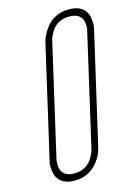

<svg xmlns="http://www.w3.org/2000/svg" viewBox="-144 -873 808 1144"><g transform="rotate(-15 259.5 -300.5)"><path d="M170 197Q102 197 72 156Q57 136 53.5 106.5Q50 77 51.5 64Q53 51 56 42L214 -644Q216 -652 220 -665Q224 -678 241.5 -707.5Q259 -737 283 -758Q332 -798 400 -798Q468 -798 498 -758Q513 -737 516.5 -708Q520 -679 518 -666Q516 -653 514 -644L356 42Q355 45 353.5 50.5Q352 56 347 69.5Q342 83 335 96.5Q328 110 315 126.5Q302 143 287 156Q238 197 170 197ZM306 -728Q289 -714 276.5 -692Q264 -670 260.5 -659.5Q257 -649 256 -644L98 43Q97 45 96.5 49Q96 53 95 63.5Q94 74 94.5 83.5Q95 93 98.5 105.5Q102 118 109 127Q130 155 180 155Q230 155 264 126Q281 112 293.5 90Q306 68 309.5 58Q313 48 314 42L472 -645Q474 -651 475.5 -660.5Q477 -670 474.5 -692Q472 -714 461 -729Q440 -756 390 -756Q340 -756 306 -728Z"/></g></svg>

Font: Soda Fountain
Style: ThinOblique
Weight: 400
Version: Version 1.0